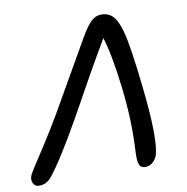

<svg xmlns="http://www.w3.org/2000/svg" viewBox="-107 -749 856 878"><g transform="rotate(-10 321.5 -310.0)"><path d="M5.9 50.8Q-11.7 50.8 -20.3 37.4Q-28.8 23.9 -24.9 6.8Q-22.9 -4.4 -4.6 -32.7Q13.7 -61 55.7 -125.7Q97.7 -190.4 138.2 -259.8Q281.2 -507.8 325.2 -585.9Q352.5 -632.3 373.3 -651.6Q394 -670.9 419.9 -670.9Q454.1 -670.9 474.4 -648.4Q494.6 -626 507.8 -578.1Q527.8 -509.8 550.5 -297.4Q573.2 -85 557.1 -5.9Q552.7 18.6 535.9 34.7Q519 50.8 498 50.8Q477.1 50.8 470.2 33Q463.4 15.1 465.8 -26.9Q474.1 -169.4 455.3 -326.2Q436.5 -482.9 411.1 -563Q394.5 -536.1 368.2 -490.2Q341.8 -444.3 321.3 -407.7Q300.8 -371.1 266.1 -308.6Q231.4 -246.1 217.8 -222.2Q117.7 -45.4 63 22Q39.1 50.8 5.9 50.8Z"/></g></svg>

Font: Shantell Sans Bouncy
Style: Italic
Weight: 400
Italic angle: -11.31°
Designer: Stephen Nixon, Anya Danilova, Shantell Martin
Foundry: Arrow Type
Version: Version 1.006;[9816181b4]